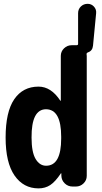

<svg xmlns="http://www.w3.org/2000/svg" viewBox="-20 -990 540 1019"><path d="M304.7 -254.9V-264.6Q304.7 -409.2 224.6 -410.2Q146.5 -410.2 147.5 -259.8Q147.5 -182.6 168.9 -146.5Q190.4 -110.4 224.6 -110.4Q304.7 -110.4 304.7 -254.9ZM445.3 -969.7Q464.8 -969.7 478.5 -955.1Q492.2 -940.4 490.2 -919.9L473.6 -747.1Q470.7 -719.7 446.3 -711.9Q438.5 -708 439.5 -702.1Q439.5 -700.2 439.9 -697.3Q440.4 -694.3 440.4 -693.4V-56.6Q440.4 -33.2 423.3 -16.6Q406.2 0 382.8 0H365.2Q340.8 0 323.7 -16.6Q306.6 -33.2 305.7 -56.6V-69.3Q305.7 -70.3 304.7 -70.3Q302.7 -70.3 302.7 -69.3Q273.4 -25.4 246.6 -7.8Q219.7 9.8 184.6 9.8Q104.5 9.8 57.1 -58.6Q9.8 -127 9.8 -259.8Q9.8 -396.5 55.7 -463.4Q101.6 -530.3 184.6 -530.3Q251 -530.3 299.8 -456.1Q299.8 -455.1 301.8 -455.1Q302.7 -455.1 302.7 -456.1V-693.4Q302.7 -716.8 319.8 -733.4Q336.9 -750 360.4 -750H382.8H385.7Q394.5 -750 394.5 -756.8V-919.9Q394.5 -941.4 409.2 -955.6Q423.8 -969.7 445.3 -969.7Z"/></svg>

Font: Rounded Mgen+ 1m bold
Style: Bold
Weight: 700
Designer: [Source Han Sans]
Ryoko NISHIZUKA  (kana & ideographs); Paul D. Hunt (Latin, Greek & Cyrillic); Wenlong ZHANG  (bopomofo
Version: Version 1.059.20150602